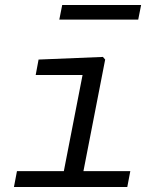

<svg xmlns="http://www.w3.org/2000/svg" viewBox="-20 -744 660 764"><path d="M35.5 0H486.5L498.5 -63H312L398.5 -507L389.5 -517.5L133.5 -507L122 -445.5H308.5L234 -63H47.5ZM541.5 -724H227.5L216 -666H530Z"/></svg>

Font: Monaspace Neon Light
Style: Italic
Weight: 300
Italic angle: -11°
Designer: Riley Cran & the Lettermatic Team
Foundry: Lettermatic
Version: Version 1.200 (Monaspace Neon)